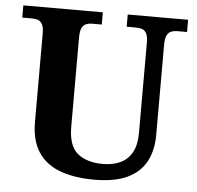

<svg xmlns="http://www.w3.org/2000/svg" viewBox="-52 -767 851 830"><g transform="rotate(5 373.5 -352.0)"><path d="M387 10Q300 10 238 -13Q176 -36 143 -86Q110 -136 110 -218V-600Q110 -627 103 -640Q96 -653 84.5 -657Q73 -661 59 -661H16V-714H361V-661H319Q305 -661 293.5 -656.5Q282 -652 275 -638.5Q268 -625 268 -596V-210Q268 -126 308.5 -93.5Q349 -61 417 -61Q462 -61 494.5 -76.5Q527 -92 544.5 -124.5Q562 -157 562 -208V-600Q562 -627 555 -640Q548 -653 536.5 -657Q525 -661 511 -661H469V-714H731V-661H688Q674 -661 662.5 -656.5Q651 -652 644 -638.5Q637 -625 637 -596V-206Q637 -139 611 -90.5Q585 -42 530 -16Q475 10 387 10Z"/></g></svg>

Font: Noto Serif Gujarati
Style: Bold
Weight: 700
Version: Version 2.102